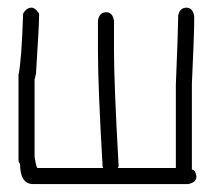

<svg xmlns="http://www.w3.org/2000/svg" viewBox="-20 -481 540 491"><path d="M60.5 -461.4Q70.3 -461.4 80.1 -445.8Q80.1 -417 72.3 -297.4V-293.5Q68.4 -279.3 68.4 -277.8V-80.6Q72.8 -51.3 76.2 -51.3H244.1L242.2 -55.2V-59.1Q230.5 -258.8 230.5 -350.1V-428.2Q233.9 -449.7 252 -449.7Q267.6 -449.7 271.5 -428.2V-352.1Q271.5 -267.6 283.2 -59.1V-55.2L281.2 -51.3H429.7V-264.2Q435.5 -408.2 435.5 -430.2V-439.9Q439 -461.4 457 -461.4Q472.7 -461.4 476.6 -439.9V-426.3Q476.6 -393.1 470.7 -266.1V-47.4Q479.5 -47.4 482.4 -29.8Q482.4 -14.2 460.9 -10.3H64.5Q31.2 -10.3 31.2 -63Q27.8 -63 27.3 -72.8V-289.6Q35.2 -325.7 39.1 -445.8Q47.4 -461.4 60.5 -461.4Z"/></svg>

Font: CEF Fonts CJK Mono
Style: Regular
Weight: 400
Designer: PartyBoss (派对大魔王)
Version: Release 2.25